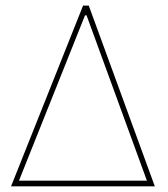

<svg xmlns="http://www.w3.org/2000/svg" viewBox="-20 -657 594 677"><path d="M19 0 272.9 -637.2H293L525.9 0ZM46.9 -20H498L285.2 -603H279.8Z"/></svg>

Font: Datalegreya
Style: Gradient
Weight: 400
Designer: Figs Lab
Foundry: Figs Lab
Version: Version 1.002;PS 001.002;hotconv 1.0.70;makeotf.lib2.5.58329